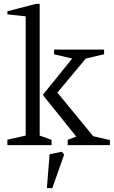

<svg xmlns="http://www.w3.org/2000/svg" viewBox="-20 -746 585 987"><path d="M18 0V-28L112 -49V-662L18 -672V-688L164 -726H184V-49L245 -27V0ZM328 0V-27L372 -44L200 -258L351 -445L258 -467V-491H515V-467L421 -445L275 -270L459 -46L545 -26V0ZM221 221 235 47 297 34 310 48 249 221Z"/></svg>

Font: Manuale Light
Style: Regular
Weight: 300
Designer: Eduardo Tunni / Pablo Cosgaya
Foundry: Eduardo Tunni / Pablo Cosgaya
Version: Version 1.002